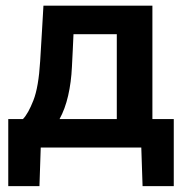

<svg xmlns="http://www.w3.org/2000/svg" viewBox="-20 -518 646 674"><path d="M9 135.5V-100H60.5Q79 -119 97.2 -165.5Q115.5 -212 121 -303.5Q124.5 -360.5 127.2 -406.5Q130 -452.5 132.5 -498H515V-100H590V135.5H480.5L476 0H123L118.5 135.5ZM232.5 -283.5Q230 -229 219.2 -182.2Q208.5 -135.5 189 -100H390V-398H238Q236.5 -371.5 235.5 -343.5Q234 -315.5 232.5 -283.5Z"/></svg>

Font: Heraclito SemiBold
Style: Regular
Weight: 600
Designer: Kostas Bartsokas (font) & Cristiano Sobral (main changes)
Foundry: Kostas Bartsokas (font) & Cristiano Sobral (main changes)
Version: Version 1.00;July 8, 2020;FontCreator 13.0.0.2655 64-bit